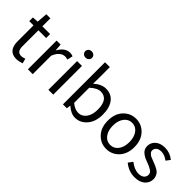

<svg xmlns="http://www.w3.org/2000/svg" viewBox="74 -1499 2297 2297"><g transform="rotate(45 1222.5 -350.0)"><path d="M235 12Q96 12 96 -150V-419H24V-481L100 -486L110 -622H179V-486H310V-419H179V-149Q179 -102 196 -78.5Q213 -55 254 -55Q274 -55 309 -68L325 -6Q271 12 235 12Z M420 0V-486H488L495 -398H498Q523 -445 559 -471.5Q595 -498 636 -498Q665 -498 688 -488L672 -416Q646 -424 625 -424Q591 -424 558 -397Q525 -370 502 -312V0Z M767 0V-486H849V0ZM752 -639Q752 -663 768.5 -677.5Q785 -692 809 -692Q833 -692 849.5 -677.5Q866 -663 866 -639Q866 -616 849.5 -601Q833 -586 809 -586Q785 -586 768.5 -601Q752 -616 752 -639Z M1228 12Q1157 12 1089 -50H1086L1079 0H1013V-712H1095V-518L1093 -430Q1170 -498 1245 -498Q1338 -498 1388 -432Q1438 -366 1438 -251Q1438 -131 1376.5 -59.5Q1315 12 1228 12ZM1214 -57Q1275 -57 1314 -109.5Q1353 -162 1353 -250Q1353 -429 1225 -429Q1166 -429 1095 -363V-108Q1154 -57 1214 -57Z M1530 -242Q1530 -360 1595.5 -429Q1661 -498 1755 -498Q1849 -498 1914.5 -429Q1980 -360 1980 -242Q1980 -126 1914.5 -57Q1849 12 1755 12Q1661 12 1595.5 -57Q1530 -126 1530 -242ZM1755 -56Q1818 -56 1856.5 -107.5Q1895 -159 1895 -242Q1895 -326 1856.5 -378Q1818 -430 1755 -430Q1693 -430 1654 -378Q1615 -326 1615 -242Q1615 -159 1654 -107.5Q1693 -56 1755 -56Z M2235 12Q2135 12 2054 -55L2095 -110Q2167 -52 2238 -52Q2284 -52 2309 -73.5Q2334 -95 2334 -128Q2334 -146 2325 -160Q2316 -174 2297 -185.5Q2278 -197 2264 -203.5Q2250 -210 2223 -220Q2191 -231 2170 -241Q2149 -251 2125.5 -268Q2102 -285 2090 -308Q2078 -331 2078 -360Q2078 -420 2123 -459Q2168 -498 2245 -498Q2328 -498 2396 -443L2357 -391Q2300 -434 2246 -434Q2203 -434 2180 -414Q2157 -394 2157 -364Q2157 -344 2173.5 -327.5Q2190 -311 2204.5 -304Q2219 -297 2255 -284Q2262 -281 2265 -280Q2293 -269 2308 -263Q2323 -257 2346.5 -243.5Q2370 -230 2382 -216.5Q2394 -203 2403.5 -181.5Q2413 -160 2413 -133Q2413 -71 2365.5 -29.5Q2318 12 2235 12Z"/></g></svg>

Font: Toshiba Sans
Style: Regular
Weight: 400
Designer: Paul D. Hunt
Foundry: Toshiba Corporation
Version: Version 2.020;PS 2.0;hotconv 1.0.86;makeotf.lib2.5.63406